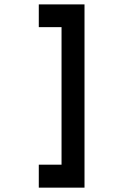

<svg xmlns="http://www.w3.org/2000/svg" viewBox="-20 -862 644 882"><path d="M262.7 0H158.2V-52.7V-105.5H210.9H262.7V-420.9V-737.3H210.9H158.2V-789.1V-841.8H262.7H368.2V-420.9V0Z"/></svg>

Font: VCR Jazz Mono
Style: Regular
Weight: 400
Version: Version 3.1